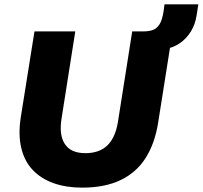

<svg xmlns="http://www.w3.org/2000/svg" viewBox="-20 -849 929 880"><path d="M356 11Q283 11 225.5 -9.5Q168 -30 130 -70Q92 -110 77.5 -170.5Q63 -231 75 -310L138 -705H325L262 -305Q250 -230 277.5 -188.5Q305 -147 371 -147Q435 -147 471.5 -182Q508 -217 520 -287L586 -705H771L705 -288Q690 -192 647.5 -125Q605 -58 532.5 -23.5Q460 11 356 11ZM733 -624 632 -690 635 -705Q662 -705 680.5 -711.5Q699 -718 711.5 -738Q724 -758 730 -799L734 -829H889L881 -778Q875 -738 855 -705Q835 -672 803.5 -650.5Q772 -629 733 -624Z"/></svg>

Font: Nunito Sans 10pt Black
Style: Italic
Weight: 900
Italic angle: -9°
Designer: Vernon Adams
Foundry: Vernon Adams
Version: Version 3.101;gftools[0.9.27]